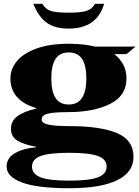

<svg xmlns="http://www.w3.org/2000/svg" viewBox="-20 -753 736 1014"><path d="M648 -339Q648 -247 561 -204Q474 -161 343 -161Q281 -161 250 -156Q219 -151 209.5 -142.5Q200 -134 200 -120Q200 -104 232.5 -95.5Q265 -87 346 -87Q509 -87 597 -50.5Q685 -14 685 76Q685 156 599.5 198.5Q514 241 346 241Q176 241 95.5 210.5Q15 180 15 127Q15 80 61.5 54.5Q108 29 170 25V22Q108 11 73 -9.5Q38 -30 38 -72Q38 -114 71.5 -139Q105 -164 172 -180V-182Q35 -222 35 -339Q35 -389 69.5 -430.5Q104 -472 173.5 -497Q243 -522 343 -522Q422 -522 482 -507H696L648 -467H584Q648 -416 648 -339ZM251 -339Q251 -270 273.5 -235.5Q296 -201 343 -201Q436 -201 436 -339Q436 -409 413 -442.5Q390 -476 343 -476Q296 -476 273.5 -442Q251 -408 251 -339ZM149 127Q149 166 194.5 183.5Q240 201 346 201Q452 201 497.5 183.5Q543 166 543 127Q543 88 497.5 71Q452 54 346 54Q240 54 194.5 71Q149 88 149 127ZM344 -686Q408 -686 437 -695.5Q466 -705 482 -733H530Q492 -602 343 -602Q269 -602 226 -633.5Q183 -665 156 -733H203Q220 -705 248 -695.5Q276 -686 344 -686Z"/></svg>

Font: FFF_Oezguer-Guendem
Style: Bold
Weight: 700
Designer: bBox Type GmbH
Foundry: bBox Type GmbH
Version: Version 1.004